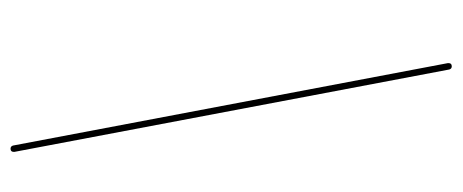

<svg xmlns="http://www.w3.org/2000/svg" viewBox="-270 -438 856 355"><g transform="rotate(-90 157.5 -260.0)"><path d="M212.9 147.8Q208.3 147.8 207 143.2L54.7 -660.8V-662.1Q54.7 -668 60.5 -668Q65.1 -668 66.4 -663.4L218.8 140.6V141.9Q218.8 147.8 212.9 147.8Z"/></g></svg>

Font: League Script
Style: League Script
Weight: 400
Foundry: Haley Fiege
Version: Version 1.001